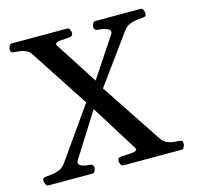

<svg xmlns="http://www.w3.org/2000/svg" viewBox="-102 -800 933 907"><g transform="rotate(-15 364.5 -346.5)"><path d="M24.9 0Q17.1 0 12.7 -9.8Q8.3 -19.5 8.3 -24.9Q8.3 -36.1 12 -39.1Q15.6 -42 25.9 -43Q38.1 -44.4 55.4 -46.1Q72.8 -47.9 90.8 -55.2Q108.9 -62.5 122.1 -80.6L299.3 -332.5L116.7 -612.3Q104.5 -631.8 89.4 -638.9Q74.2 -646 59.3 -647.5Q44.4 -648.9 32.2 -649.9Q22 -650.9 18.3 -654.1Q14.6 -657.2 14.6 -668Q14.6 -673.3 19 -683.1Q23.4 -692.9 31.2 -692.9H302.7Q311.5 -692.9 315.7 -683.1Q319.8 -673.3 319.8 -668Q319.8 -651.9 303.7 -649.9Q274.9 -648.4 254.2 -646.2Q233.4 -644 233.4 -634.3Q233.4 -631.3 235.8 -627.4L369.1 -420.4L497.1 -613.8Q500.5 -618.7 500.5 -624Q500.5 -634.8 483.4 -641.6Q466.3 -648.4 439.5 -649.9Q423.3 -651.9 423.3 -668Q423.3 -673.3 427.5 -683.1Q431.6 -692.9 439.9 -692.9H662.1Q670.4 -692.9 674.6 -683.1Q678.7 -673.3 678.7 -668Q678.7 -657.2 675 -654.1Q671.4 -650.9 661.1 -649.9Q649.4 -648.9 631.8 -647.2Q614.3 -645.5 596.4 -638.2Q578.6 -630.9 564.9 -612.3L393.1 -376L588.9 -80.6Q601.6 -61 617.4 -54Q633.3 -46.9 648.9 -45.7Q664.6 -44.4 676.3 -43Q686.5 -42 690.2 -39.1Q693.8 -36.1 693.8 -24.9Q693.8 -19.5 689.7 -9.8Q685.5 0 677.2 0H391.6Q383.3 0 379.2 -9.8Q375 -19.5 375 -24.9Q375 -41 391.1 -43Q421.4 -43.9 445.8 -46.1Q470.2 -48.3 470.2 -58.1Q470.2 -61.5 465.8 -67.9L325.2 -293L190.4 -79.1Q186 -73.2 186 -67.9Q186 -57.6 200.7 -51Q215.3 -44.4 241.7 -43Q257.8 -41 257.8 -24.9Q257.8 -19.5 253.7 -9.8Q249.5 0 241.2 0Z"/></g></svg>

Font: Gelasio Medium
Style: Regular
Weight: 500
Designer: Eben Sorkin
Foundry: Eben Sorkin
Version: Version 1.008